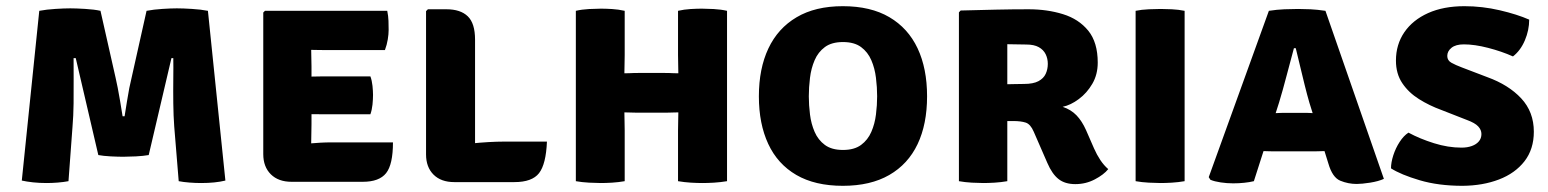

<svg xmlns="http://www.w3.org/2000/svg" viewBox="-20 -586 5006 621"><path d="M107 -551Q131 -555.5 159.5 -557.2Q188 -559 207.5 -559Q226 -559 255.5 -557.2Q285 -555.5 305 -551L354 -334Q357 -321 360.8 -301.8Q364.5 -282.5 368.5 -259Q372.5 -235.5 376.5 -210H383Q387 -235.5 390.8 -258.8Q394.5 -282 398.2 -301.2Q402 -320.5 405.5 -334L454 -551Q477.5 -555.5 505.5 -557.2Q533.5 -559 552 -559Q571.5 -559 600.5 -557.2Q629.5 -555.5 652.5 -551L709 -2Q676.5 6 630.5 6Q613 6 593.2 4.5Q573.5 3 558 0L543.5 -177Q541 -211 540.5 -251.5Q540 -292 540.5 -330.8Q541 -369.5 540.5 -398H534.5L461 -84.5Q444 -81.5 419.5 -80.2Q395 -79 379 -79Q362.5 -79 338.2 -80.2Q314 -81.5 298 -84.5L225 -398H218Q218 -369 218.2 -330.5Q218.5 -292 218 -251.5Q217.5 -211 214.5 -176L201.5 0Q185.5 3 166.8 4.5Q148 6 130.5 6Q108 6 87 3.8Q66 1.5 50.5 -2Z M831.5 -545.5 837 -551H986.5V-425Q986.5 -409 987 -398Q987.5 -387 987.5 -371.5V-184Q987.5 -165.5 987 -153.5Q986.5 -141.5 986.5 -123.5V2H923Q880.5 2 856 -22.2Q831.5 -46.5 831.5 -87.5ZM1178 -339Q1183 -325.5 1184.8 -308.2Q1186.5 -291 1186.5 -279Q1186.5 -265 1184.8 -247.8Q1183 -230.5 1178 -216.5H1050Q1038.5 -216.5 1016 -216.5Q993.5 -216.5 970.2 -216.8Q947 -217 932.5 -217.5V-337Q947 -337.5 970.2 -338Q993.5 -338.5 1016 -338.8Q1038.5 -339 1050 -339ZM1232.5 -551Q1236 -534 1236.5 -518.5Q1237 -503 1237 -489Q1237 -475.5 1234.2 -458.5Q1231.5 -441.5 1225 -424H1050Q1038.5 -424 1016 -424.2Q993.5 -424.5 970.2 -425Q947 -425.5 932.5 -426V-551ZM1251 -125.5Q1251 -54 1228.8 -26Q1206.5 2 1153.5 2H934.5V-119.5Q963.5 -120.5 981.8 -122Q1000 -123.5 1016.2 -124.5Q1032.5 -125.5 1055.5 -125.5Z M1516.5 3H1449.5Q1406.5 3 1382.2 -21.2Q1358 -45.5 1358 -86.5V-550L1364 -556H1424Q1469.5 -556 1493 -533.2Q1516.5 -510.5 1516.5 -457.5ZM1749 -128Q1746 -55 1723.5 -26Q1701 3 1643.5 3H1449.5L1383 -102.5Q1440.5 -115.5 1502.8 -121.8Q1565 -128 1609 -128Z M2043.5 -221.5Q2036.5 -221.5 2029 -221.8Q2021.5 -222 2014.2 -222.2Q2007 -222.5 1999.5 -222.5Q1976.5 -222.5 1952.8 -222Q1929 -221.5 1905.5 -221.5V-350Q1929 -350 1952.8 -349.5Q1976.5 -349 1999.5 -349Q2007 -349 2014.2 -349.2Q2021.5 -349.5 2029 -349.8Q2036.5 -350 2043.5 -350H2131Q2138 -350 2145.2 -349.8Q2152.5 -349.5 2159.5 -349.2Q2166.5 -349 2174 -349Q2197.5 -349 2220.2 -349.5Q2243 -350 2266.5 -350V-221.5Q2243 -221.5 2220.2 -222Q2197.5 -222.5 2174 -222.5Q2166.5 -222.5 2159.5 -222.2Q2152.5 -222 2145.2 -221.8Q2138 -221.5 2131 -221.5ZM2000.5 0Q1980.5 3.5 1959.5 4.8Q1938.5 6 1923.5 6Q1909.5 6 1885.5 4.8Q1861.5 3.5 1842.5 0V-551Q1861.5 -555.5 1885.5 -556.8Q1909.5 -558 1923.5 -558Q1938.5 -558 1959.5 -556.8Q1980.5 -555.5 2000.5 -551V-408Q2000.5 -391 2000 -377.8Q1999.5 -364.5 1999.5 -349V-222.5Q1999.5 -207 2000 -194Q2000.5 -181 2000.5 -163.5ZM2173 -163.5Q2173 -181 2173.5 -194Q2174 -207 2174 -222.5V-349Q2174 -364.5 2173.5 -377.8Q2173 -391 2173 -408V-551Q2192.5 -555.5 2213.8 -556.8Q2235 -558 2250 -558Q2264 -558 2288 -556.8Q2312 -555.5 2331.5 -551V0Q2310.5 3.5 2289.2 4.8Q2268 6 2252 6Q2236 6 2214.8 4.8Q2193.5 3.5 2173 0Z M2596 -274.5Q2596 -246 2599.8 -215.8Q2603.5 -185.5 2614.8 -159.5Q2626 -133.5 2648 -117.2Q2670 -101 2706.5 -101Q2743 -101 2765 -117.2Q2787 -133.5 2798.2 -159.5Q2809.5 -185.5 2813.2 -215.8Q2817 -246 2817 -274.5Q2817 -303.5 2813.2 -334.2Q2809.5 -365 2798.2 -391.2Q2787 -417.5 2765 -433.8Q2743 -450 2706.5 -450Q2670 -450 2648 -433.8Q2626 -417.5 2614.8 -391.2Q2603.5 -365 2599.8 -334.2Q2596 -303.5 2596 -274.5ZM2434.5 -274.5Q2434.5 -364 2465.2 -429.2Q2496 -494.5 2556.5 -530.2Q2617 -566 2706 -566Q2796 -566 2856.5 -530.5Q2917 -495 2947.8 -429.8Q2978.5 -364.5 2978.5 -274.5Q2978.5 -184.5 2947.8 -119.8Q2917 -55 2856.2 -20Q2795.5 15 2706 15Q2616 15 2555.5 -20.2Q2495 -55.5 2464.8 -120.5Q2434.5 -185.5 2434.5 -274.5Z M3530.5 -383.5Q3530.5 -345 3513 -315Q3495.5 -285 3469.2 -265.5Q3443 -246 3417 -240.5Q3444 -231.5 3461.8 -213Q3479.5 -194.5 3492.5 -165.5L3518.5 -106Q3527.5 -85.5 3539 -68.2Q3550.5 -51 3564.5 -39Q3550 -21 3521 -5.8Q3492 9.5 3458 9.5Q3424.5 9.5 3403.8 -6.8Q3383 -23 3367.5 -59L3323.5 -160Q3313 -184.5 3297.5 -189.5Q3282 -194.5 3257.5 -194.5H3168.5V-312.5Q3186 -312.5 3211.5 -313Q3237 -313.5 3259.8 -314Q3282.5 -314.5 3292 -314.5Q3322 -314.5 3338.8 -323.5Q3355.5 -332.5 3362.2 -347.2Q3369 -362 3369 -379.5Q3369 -396.5 3362 -410.8Q3355 -425 3339.8 -433.5Q3324.5 -442 3299.5 -442Q3281.5 -442 3268.5 -442.5Q3255.5 -443 3238 -443V0Q3218 3.5 3196.8 4.8Q3175.5 6 3160.5 6Q3146.5 6 3123.5 4.8Q3100.5 3.5 3081.5 0V-546L3087 -552Q3147.5 -553.5 3200.8 -554.8Q3254 -556 3307 -556Q3367 -556 3418 -540.2Q3469 -524.5 3499.8 -486.8Q3530.5 -449 3530.5 -383.5Z M3653 -551Q3672 -555 3696 -556Q3720 -557 3734 -557Q3749 -557 3770.2 -556Q3791.5 -555 3811.5 -551V0Q3791.5 3.5 3770.2 4.8Q3749 6 3734 6Q3720 6 3696 4.8Q3672 3.5 3653 0Z M4084 -551Q4110 -555 4134.2 -556Q4158.5 -557 4178.5 -557Q4197 -557 4218.5 -556Q4240 -555 4267 -551L4456 -7.5Q4438.5 0.5 4411.5 4.8Q4384.5 9 4368 9Q4340.5 9 4315 -1.5Q4289.5 -12 4276.5 -57L4215 -254Q4207.5 -280 4199.8 -311Q4192 -342 4184.8 -372.8Q4177.5 -403.5 4171 -430H4165Q4154.5 -392 4141.8 -343Q4129 -294 4117 -254.5L4035.5 0Q4021 3.5 4004 5.2Q3987 7 3968.5 7Q3948.5 7 3928.2 4Q3908 1 3895 -4.5L3889.5 -13ZM4097 -96.5Q4090 -96.5 4083.5 -96.8Q4077 -97 4070.2 -97.2Q4063.5 -97.5 4056.5 -97.5H3986L4035 -220H4096Q4102.5 -220 4109.2 -220.2Q4116 -220.5 4122.8 -220.8Q4129.5 -221 4136.5 -221H4199Q4206 -221 4212 -220.8Q4218 -220.5 4224 -220.2Q4230 -220 4237 -220H4302.5L4346 -97.5H4273Q4265.5 -97.5 4259 -97.2Q4252.5 -97 4246 -96.8Q4239.5 -96.5 4232.5 -96.5Z M4479 -41.5Q4479 -60.5 4486.5 -83.8Q4494 -107 4507 -127Q4520 -147 4535.5 -157Q4572.5 -137 4618 -122.8Q4663.5 -108.5 4707 -108.5Q4726 -108.5 4740.5 -113.8Q4755 -119 4763.2 -128.8Q4771.5 -138.5 4771.5 -152.5Q4771.5 -166 4761 -177.2Q4750.5 -188.5 4724.5 -198L4641.5 -230.5Q4603 -244.5 4569.5 -265.5Q4536 -286.5 4515.5 -317Q4495 -347.5 4495 -390Q4495 -442 4522.2 -481.8Q4549.5 -521.5 4599.2 -543.8Q4649 -566 4716.5 -566Q4774 -566 4830.8 -552.8Q4887.5 -539.5 4926 -522.5Q4926 -488.5 4912 -455.5Q4898 -422.5 4873.5 -403.5Q4836.5 -420 4793 -431.2Q4749.5 -442.5 4714.5 -442.5Q4688.5 -442.5 4674.8 -431.5Q4661 -420.5 4661 -405Q4661 -390.5 4674.5 -383Q4688 -375.5 4708 -368L4790.5 -336.5Q4859.5 -311.5 4900.2 -267.8Q4941 -224 4941 -160Q4941 -103.5 4910.8 -64.5Q4880.5 -25.5 4828.2 -5.5Q4776 14.5 4710.5 15Q4632.5 15 4571.8 -3Q4511 -21 4479 -41.5Z"/></svg>

Font: Signika SC
Style: Regular
Weight: 300
Designer: Anna Giedryś
Foundry: Anna Giedryś
Version: Version 2.000